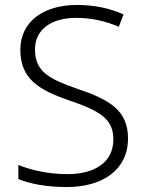

<svg xmlns="http://www.w3.org/2000/svg" viewBox="-20 -744 586 774"><path d="M496 -186C496 -301 419 -343 292 -386C183 -424 121 -453 121 -544C121 -628 190 -672 288 -672C345 -672 403 -660 459 -636L478 -686C422 -711 360 -724 290 -724C159 -724 62 -660 62 -543C62 -428 135 -382 254 -341C380 -298 437 -267 437 -182C437 -89 361 -42 252 -42C173 -42 104 -59 54 -79V-22C100 -4 163 10 249 10C392 10 496 -58 496 -186Z"/></svg>

Font: Noto Sans Telugu Light
Style: Regular
Weight: 300
Designer: Jelle Bosma - Monotype Design Team
Foundry: Monotype Imaging Inc.
Version: Version 2.005